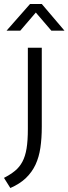

<svg xmlns="http://www.w3.org/2000/svg" viewBox="-62 -710 344 965"><path d="M78 -470H148V-72Q148 -15 141 32.5Q134 80 116.5 117.5Q99 155 68.5 184.5Q38 214 -10 235L-42 184Q-9 167 13.5 148.5Q36 130 50.5 103Q65 76 71.5 36.5Q78 -3 78 -62ZM262 -556H196L118 -647L40 -556H-29L89 -690H148Z"/></svg>

Font: Mukta Vaani Light
Style: Regular
Weight: 300
Designer: Noopur Datye, Girish Dalvi, Yashodeep Gholap, Pallavi Karambelkar
Foundry: Ek Type
Version: Version 2.538;PS 1.000;hotconv 16.6.51;makeotf.lib2.5.65220;